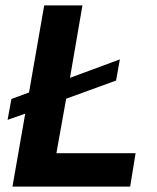

<svg xmlns="http://www.w3.org/2000/svg" viewBox="-20 -688 580 708"><path d="M26 0 73 -269 8 -246 22 -323 87 -347 143 -668H284L238 -401L422 -469L408 -391L224 -324L188 -123H480L460 0Z"/></svg>

Font: Celebes
Style: Bold Italic
Weight: 700
Italic angle: -10°
Designer: Anugrah Pasau
Foundry: Lafontype
Version: Version 1.000; ttfautohint (v1.8.4)